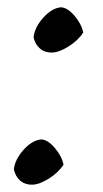

<svg xmlns="http://www.w3.org/2000/svg" viewBox="-20 -506 281 526"><path d="M72 -404Q75 -431 98 -457Q121 -483 146 -486Q164 -486 183.5 -463.5Q203 -441 208 -417Q194 -395 167.5 -378.5Q141 -362 121.5 -362Q102 -362 89 -373.5Q76 -385 72 -404ZM18 -42Q21 -69 44 -95Q67 -121 92 -124Q110 -124 129.5 -101.5Q149 -79 154 -55Q140 -33 113.5 -16.5Q87 0 67.5 0Q48 0 35 -11.5Q22 -23 18 -42Z"/></svg>

Font: Tillana
Style: Regular
Weight: 400
Designer: Lipi Raval (Devanagari, Latin), Jonny Pinhorn (Latin)
Foundry: Indian Type Foundry
Version: Version 2.002;PS 1.0;hotconv 1.0.79;makeotf.lib2.5.61930; tt